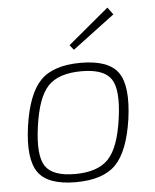

<svg xmlns="http://www.w3.org/2000/svg" viewBox="-52 -764 664 820"><g transform="rotate(-5 279.5 -353.5)"><path d="M462 -688 281 -552 264 -573 439 -719ZM305 -494Q424 -494 465 -436Q506 -378 487 -238Q467 -100 412 -44Q357 12 240 12Q121 12 79.5 -46Q38 -104 57 -243Q77 -381 132 -437.5Q187 -494 305 -494ZM305 -458Q207 -458 161.5 -410.5Q116 -363 99 -238Q82 -116 113 -69.5Q144 -23 240 -23Q337 -23 383 -71Q429 -119 446 -243Q463 -365 432 -411.5Q401 -458 305 -458Z"/></g></svg>

Font: Exo 2.0 Extra Light
Style: Italic
Weight: 250
Italic angle: -8°
Designer: Natanael Gama
Version: Version 1.001;PS 001.001;hotconv 1.0.70;makeotf.lib2.5.58329